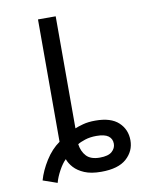

<svg xmlns="http://www.w3.org/2000/svg" viewBox="-87 -826 737 918"><g transform="rotate(-10 281.5 -367.0)"><path d="M49 2Q62 -44 91.5 -91Q121 -138 161 -166V-760H247V-216Q261 -222 286.5 -229Q312 -236 347 -236Q422 -236 459 -201.5Q496 -167 496 -114Q496 -62 456 -26Q416 10 333 10Q284 10 252 -3.5Q220 -17 201.5 -37.5Q183 -58 176 -79Q159 -63 142 -32Q125 -1 118 26ZM338 -58Q379 -58 397 -74Q415 -90 415 -112Q415 -136 397 -149.5Q379 -163 339 -163Q308 -163 283.5 -155Q259 -147 247 -139Q252 -103 273 -80.5Q294 -58 338 -58Z"/></g></svg>

Font: Noto Sans Mono SemiCondensed
Style: Regular
Weight: 400
Width: 4
Designer: Monotype Design Team
Foundry: Monotype Imaging Inc.
Version: Version 2.014